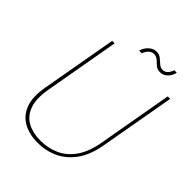

<svg xmlns="http://www.w3.org/2000/svg" viewBox="-237 -960 1095 1095"><g transform="rotate(45 310.5 -412.0)"><path d="M263 12Q197 12 148 -14.5Q99 -41 77.5 -97Q56 -153 72 -243L153 -700H173L93 -246Q78 -161 97 -108.5Q116 -56 160.5 -32Q205 -8 266 -8Q328 -8 380.5 -32Q433 -56 469.5 -108.5Q506 -161 521 -246L601 -700H621L540 -243Q524 -153 483.5 -97Q443 -41 386 -14.5Q329 12 263 12ZM301 -769Q309 -798 330 -817Q351 -836 376 -836Q398 -836 413 -823.5Q428 -811 442 -798.5Q456 -786 473 -786Q490 -786 502.5 -798Q515 -810 522 -832H542Q537 -805 517.5 -785.5Q498 -766 472 -766Q450 -766 435.5 -778.5Q421 -791 407.5 -803.5Q394 -816 375 -816Q358 -816 344.5 -804Q331 -792 322 -769Z"/></g></svg>

Font: DM Sans 24pt Thin
Style: Italic
Weight: 250
Italic angle: -10°
Designer: Colophon Foundry, Jonny Pinhorn
Foundry: Colophon Foundry
Version: Version 4.004;gftools[0.9.30]